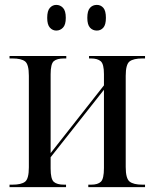

<svg xmlns="http://www.w3.org/2000/svg" viewBox="-20 -765 631 785"><path d="M376 -640Q359 -640 348 -652Q337 -664 337 -692Q337 -721 348 -733Q359 -745 376 -745Q392 -745 402.5 -733Q413 -721 413 -692Q413 -664 402.5 -652Q392 -640 376 -640ZM210 -640Q195 -640 184 -652Q173 -664 173 -692Q173 -721 184 -733Q195 -745 210 -745Q226 -745 237.5 -733Q249 -721 249 -692Q249 -664 237.5 -652Q226 -640 210 -640ZM19 0V-10H31Q67 -10 82.5 -22Q98 -34 98 -81V-455Q98 -502 82.5 -514Q67 -526 31 -526H19V-536H251V-526H242Q213 -526 200 -515Q187 -504 187 -461V-139L405 -416V-462Q405 -503 392 -514.5Q379 -526 352 -526H344V-536H573V-526H562Q526 -526 510 -514Q494 -502 494 -455V-82Q494 -35 510 -22.5Q526 -10 562 -10H573V0H341V-10H353Q380 -10 392.5 -22Q405 -34 405 -78V-398L187 -122V-76Q187 -33 200 -21.5Q213 -10 242 -10H250V0Z"/></svg>

Font: Noto Serif Display Condensed
Style: Regular
Weight: 400
Width: 3
Designer: Monotype Design Team
Foundry: Monotype Imaging Inc.
Version: Version 2.009